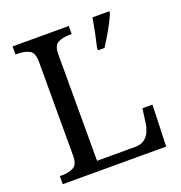

<svg xmlns="http://www.w3.org/2000/svg" viewBox="-129 -825 881 935"><g transform="rotate(-20 311.5 -357.0)"><path d="M38 0V-42H51Q85 -42 109 -54.5Q133 -67 133 -114V-600Q133 -647 109 -659.5Q85 -672 51 -672H38V-714H329V-672H316Q283 -672 258.5 -660Q234 -648 234 -604V-50H431Q461 -50 479.5 -63.5Q498 -77 507 -98Q516 -119 519 -140L529 -215H581L574 0ZM422 -567Q430 -600 438 -639Q446 -678 452 -714H539V-704Q530 -683 516 -656Q502 -629 486 -602Q470 -575 456 -554H422Z"/></g></svg>

Font: Noto Serif Dogra
Style: Regular
Weight: 400
Designer: Ek Type
Foundry: Ek Type
Version: Version 1.005